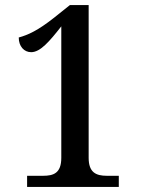

<svg xmlns="http://www.w3.org/2000/svg" viewBox="-20 -738 559 758"><path d="M87 0H449V-44H402C359 -44 330 -57 330 -115V-718H256L192 -667C130 -618 91 -600 54 -590C54 -555 75 -532 103 -532C139 -532 175 -574 222 -634V-115C222 -54 191 -44 150 -44H87Z"/></svg>

Font: Noto Serif Devanagari SemiCondensed Medium
Style: Regular
Weight: 500
Width: 4
Designer: Universal Thirst, Indian Type Foundry and the Monotype Design Team
Foundry: Monotype Imaging Inc.
Version: Version 2.004